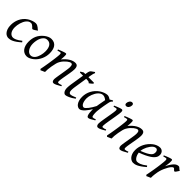

<svg xmlns="http://www.w3.org/2000/svg" viewBox="257 -1843 3055 3055"><g transform="rotate(45 1785.0 -315.5)"><path d="M397 -397.9Q386.7 -390.6 375.2 -382.3Q363.8 -374 353 -367.4Q342.3 -360.8 332.8 -356.4Q323.2 -352.1 316.9 -352.1Q311.5 -352.1 303.7 -360.4Q295.9 -368.7 285.4 -378.9Q274.9 -389.2 261.7 -397.5Q248.5 -405.8 232.9 -405.8Q210.4 -405.8 191.9 -395Q173.3 -384.3 158.2 -366.2Q143.1 -348.1 131.6 -324.5Q120.1 -300.8 112.5 -275.1Q105 -249.5 101.1 -223.6Q97.2 -197.8 97.2 -174.8Q97.2 -143.1 104.2 -117.7Q111.3 -92.3 124 -74.5Q136.7 -56.6 154.3 -46.9Q171.9 -37.1 192.9 -37.1Q201.7 -37.1 215.3 -40Q229 -43 246.8 -51Q264.6 -59.1 286.6 -72.8Q308.6 -86.4 335 -107.9Q338.9 -102.5 343.3 -97.2Q347.7 -91.8 350.1 -87.9Q312 -53.2 281.7 -32Q251.5 -10.7 226.8 0.7Q202.1 12.2 182.4 16.1Q162.6 20 145 20Q128.4 20 107.9 11.7Q87.4 3.4 69.1 -17.1Q50.8 -37.6 38.3 -71.8Q25.9 -106 25.9 -157.2Q25.9 -189.9 32.7 -224.9Q39.6 -259.8 54.9 -293.2Q70.3 -326.7 95 -356.9Q119.6 -387.2 155.8 -411.1Q169.4 -419.9 186 -428.2Q202.6 -436.5 220.5 -442.9Q238.3 -449.2 255.6 -453.1Q272.9 -457 288.1 -457Q309.6 -457 326.4 -448.7Q343.3 -440.4 356.4 -429.9Q369.6 -419.4 379.6 -409.9Q389.6 -400.4 397 -397.9Z M714.4 -246.1Q714.4 -320.8 687 -360.4Q659.7 -399.9 609.4 -399.9Q574.2 -399.9 550.3 -379.6Q526.4 -359.4 511.7 -328.6Q497.1 -297.9 490.7 -262Q484.4 -226.1 484.4 -194.8Q484.4 -162.1 492.4 -133.1Q500.5 -104 514.9 -82.3Q529.3 -60.5 548.6 -47.9Q567.9 -35.2 590.3 -35.2Q612.8 -35.2 630.6 -45.2Q648.4 -55.2 662.4 -72Q676.3 -88.9 686 -110.6Q695.8 -132.3 702.1 -155.8Q708.5 -179.2 711.4 -202.6Q714.4 -226.1 714.4 -246.1ZM784.2 -272.9Q784.2 -240.2 776.9 -206.8Q769.5 -173.3 755.4 -141.8Q741.2 -110.4 720.5 -81.8Q699.7 -53.2 672.4 -30.8Q659.7 -20.5 645.5 -11.2Q631.3 -2 616.7 5.1Q602.1 12.2 586.9 16.1Q571.8 20 557.1 20Q522.9 20 496.3 5.6Q469.7 -8.8 451.4 -33.9Q433.1 -59.1 423.6 -93.5Q414.1 -127.9 414.1 -168Q414.1 -203.1 419.9 -235.6Q425.8 -268.1 439 -298.3Q452.1 -328.6 474.1 -356.4Q496.1 -384.3 528.3 -410.2Q553.2 -429.7 583 -443.4Q612.8 -457 643.1 -457Q681.2 -457 708 -443.4Q734.9 -429.7 751.7 -405.3Q768.6 -380.9 776.4 -347.2Q784.2 -313.5 784.2 -272.9Z M1285.2 -35.2Q1240.7 -8.8 1209.7 5.6Q1178.7 20 1160.2 20Q1143.1 20 1133.5 4.6Q1124 -10.7 1124 -37.1Q1124 -45.9 1127.2 -68.6Q1130.4 -91.3 1135.3 -121.6Q1140.1 -151.9 1146 -186Q1151.9 -220.2 1156.7 -251Q1161.6 -281.7 1164.8 -306.2Q1168 -330.6 1168 -341.8Q1168 -378.9 1160.2 -393.6Q1152.3 -408.2 1130.9 -408.2Q1124.5 -408.2 1108.6 -400.4Q1092.8 -392.6 1072.8 -377Q1052.7 -361.3 1031 -337.9Q1009.3 -314.5 991.2 -283.2Q977.5 -259.8 969 -227.1Q960.4 -194.3 952.1 -147Q944.3 -103.5 942.1 -72.3Q939.9 -41 940.9 -12.2Q934.6 -8.8 925 -4.6Q915.5 -0.5 905.5 3.9Q895.5 8.3 886.2 12.5Q877 16.6 871.1 20L855 4.9Q861.8 -27.3 868.4 -64.9Q875 -102.5 881.1 -140.4Q887.2 -178.2 892.6 -215.1Q897.9 -252 901.9 -283Q905.8 -314 908 -337.4Q910.2 -360.8 910.2 -372.1Q910.2 -383.3 908.9 -389.9Q907.7 -396.5 905.5 -399.7Q903.3 -402.8 899.9 -403.8Q896.5 -404.8 892.1 -404.8Q887.7 -404.8 879.2 -402.8Q870.6 -400.9 861.8 -398.4Q851.6 -395.5 839.8 -392.1L833 -411.1Q853.5 -419.9 874.3 -428.2Q895 -436.5 913.1 -442.9Q931.2 -449.2 944.6 -453.1Q958 -457 963.9 -457Q970.7 -457 974.6 -454.8Q978.5 -452.6 980.2 -446.8Q981.9 -440.9 982.4 -430.2Q982.9 -419.4 982.9 -401.9Q982.9 -396.5 982.4 -387.2Q981.9 -377.9 981.2 -367.4Q980.5 -356.9 979.5 -346.9Q978.5 -336.9 978 -331.1Q1004.4 -364.3 1031.2 -388.2Q1058.1 -412.1 1084 -427.5Q1109.9 -442.9 1134 -450Q1158.2 -457 1180.2 -457Q1195.3 -457 1207.3 -452.6Q1219.2 -448.2 1227.1 -438.2Q1234.9 -428.2 1239 -411.9Q1243.2 -395.5 1243.2 -372.1Q1243.2 -355 1240 -329.6Q1236.8 -304.2 1231.9 -274.7Q1227.1 -245.1 1221.2 -213.9Q1215.3 -182.6 1210.4 -154.3Q1205.6 -126 1202.4 -102.8Q1199.2 -79.6 1199.2 -65.9Q1199.2 -49.3 1203.6 -43.2Q1208 -37.1 1216.8 -37.1Q1228 -37.1 1242.7 -41Q1257.3 -44.9 1277.8 -53.2Z M1587.4 -57.1Q1563.5 -38.6 1539.6 -24.2Q1515.6 -9.8 1494.1 0Q1472.7 9.8 1455.3 14.9Q1438 20 1427.2 20Q1415 20 1404.1 12.7Q1393.1 5.4 1384.5 -7.6Q1376 -20.5 1371.1 -38.6Q1366.2 -56.6 1366.2 -78.1Q1366.2 -87.4 1366.7 -96.7Q1367.2 -106 1367.9 -116Q1368.7 -126 1369.9 -137.2Q1371.1 -148.4 1373 -162.1L1410.6 -397.9H1340.3L1333 -413.1L1382.3 -441.9H1417.5L1420.4 -459Q1423.3 -479 1426.5 -492.2Q1429.7 -505.4 1433.8 -514.2Q1438 -522.9 1442.9 -528.6Q1447.8 -534.2 1454.1 -539.1L1503.4 -574.2L1517.1 -562Q1513.7 -557.6 1509.8 -546.4Q1506.3 -536.6 1501.7 -518.6Q1497.1 -500.5 1492.2 -470.2L1487.8 -441.9H1609.4L1619.1 -428.2Q1614.3 -421.4 1605.7 -413.3Q1597.2 -405.3 1587.9 -397.9Q1578.6 -390.6 1570.1 -384.5Q1561.5 -378.4 1557.1 -376Q1554.2 -382.8 1549.1 -387Q1543.9 -391.1 1535.2 -393.6Q1526.4 -396 1513.4 -397Q1500.5 -397.9 1482.4 -397.9H1481L1446.3 -173.8Q1444.8 -164.6 1443.6 -154.1Q1442.4 -143.6 1441.7 -134Q1440.9 -124.5 1440.7 -116.2Q1440.4 -107.9 1440.4 -103Q1440.4 -72.8 1451.4 -58.3Q1462.4 -43.9 1476.1 -43.9Q1493.2 -43.9 1517.8 -51.3Q1542.5 -58.6 1579.1 -75.2Z M1905.8 -210.4Q1909.2 -232.4 1913.3 -256.1Q1917.5 -279.8 1921.6 -301.8Q1925.8 -323.7 1929 -342Q1932.1 -360.4 1934.1 -371.1Q1926.8 -377 1918 -383.1Q1909.2 -389.2 1899.2 -394.3Q1889.2 -399.4 1878.2 -402.6Q1867.2 -405.8 1855.5 -405.8Q1833 -405.8 1813.2 -394.8Q1793.5 -383.8 1776.6 -365.7Q1759.8 -347.7 1746.3 -324.5Q1732.9 -301.3 1723.6 -276.6Q1714.4 -252 1709.2 -228Q1704.1 -204.1 1704.1 -185.1Q1704.1 -153.3 1709.5 -127.9Q1714.8 -102.5 1724.1 -84.5Q1733.4 -66.4 1746.1 -56.6Q1758.8 -46.9 1773.4 -46.9Q1785.2 -46.9 1802 -61.8Q1818.8 -76.7 1837.2 -100.3Q1855.5 -124 1873.5 -153.1Q1891.6 -182.1 1905.8 -210.4ZM2051.3 -33.2Q2008.8 -5.4 1982.7 7.3Q1956.5 20 1942.4 20Q1933.6 20 1925.5 13.9Q1917.5 7.8 1911.1 -9Q1904.8 -25.9 1901.1 -55.7Q1897.5 -85.4 1897.5 -132.8Q1884.8 -110.4 1866.5 -83.7Q1848.1 -57.1 1827.1 -33.9Q1806.2 -10.7 1783.9 4.6Q1761.7 20 1741.2 20Q1725.1 20 1706.8 10.7Q1688.5 1.5 1673.1 -18.8Q1657.7 -39.1 1647.5 -71Q1637.2 -103 1637.2 -148.9Q1637.2 -187.5 1646.2 -224.4Q1655.3 -261.2 1673.3 -294.9Q1691.4 -328.6 1717.5 -358.2Q1743.7 -387.7 1778.3 -411.1Q1791.5 -419.9 1807.4 -428.2Q1823.2 -436.5 1840.1 -442.9Q1856.9 -449.2 1873.5 -453.1Q1890.1 -457 1905.3 -457Q1915.5 -457 1925.3 -454.3Q1935.1 -451.7 1944.1 -447.3Q1953.1 -442.9 1961.4 -437.7Q1969.7 -432.6 1977.1 -427.7Q1988.3 -436 2001 -443.1Q2013.7 -450.2 2027.3 -457L2037.1 -439.9Q2028.8 -433.1 2023.4 -427.7Q2018.1 -422.4 2013.9 -415.3Q2009.8 -408.2 2006.8 -397.9Q2003.9 -387.7 2000.5 -371.1Q1993.2 -335.9 1986.6 -299.1Q1980 -262.2 1975.3 -229.5Q1970.7 -196.8 1968 -171.9Q1965.3 -147 1965.3 -136.2Q1965.3 -108.4 1967 -89.4Q1968.8 -70.3 1971.7 -58.8Q1974.6 -47.4 1979 -42.2Q1983.4 -37.1 1989.3 -37.1Q1999 -37.1 2012.5 -39.8Q2025.9 -42.5 2045.4 -50.8Z M2283.7 -35.2Q2260.7 -21.5 2242.4 -11.2Q2224.1 -1 2209 6.1Q2193.8 13.2 2181.6 16.6Q2169.4 20 2158.7 20Q2142.1 20 2132.3 4.6Q2122.6 -10.7 2122.6 -37.1Q2122.6 -51.8 2126.2 -78.9Q2129.9 -106 2135.3 -138.9Q2140.6 -171.9 2147 -207.8Q2153.3 -243.7 2158.7 -276.1Q2164.1 -308.6 2167.7 -333.7Q2171.4 -358.9 2171.4 -371.1Q2171.4 -382.3 2169.9 -388.9Q2168.5 -395.5 2166 -398.7Q2163.6 -401.9 2159.7 -402.8Q2155.8 -403.8 2151.4 -403.8Q2147.5 -403.8 2139.4 -402.1Q2131.3 -400.4 2123 -397.9Q2113.8 -395.5 2102.5 -392.1L2095.7 -410.2Q2116.2 -419.4 2136.5 -428Q2156.7 -436.5 2174.3 -442.9Q2191.9 -449.2 2205.1 -453.1Q2218.3 -457 2224.6 -457Q2238.3 -457 2243.9 -447.8Q2249.5 -438.5 2249.5 -416Q2249.5 -401.9 2245.8 -374.3Q2242.2 -346.7 2236.3 -312.5Q2230.5 -278.3 2224.1 -241Q2217.8 -203.6 2211.9 -169.4Q2206.1 -135.3 2202.4 -107.7Q2198.7 -80.1 2198.7 -65.9Q2198.7 -50.8 2201.9 -43.9Q2205.1 -37.1 2213.4 -37.1Q2228.5 -37.1 2242.4 -41Q2256.3 -44.9 2276.4 -53.2ZM2296.9 -616.2Q2296.9 -602.5 2292.7 -589.1Q2288.6 -575.7 2280.8 -564.7Q2272.9 -553.7 2261.7 -546.9Q2250.5 -540 2236.8 -540Q2221.7 -540 2213.4 -548.8Q2205.1 -557.6 2205.1 -574.2Q2205.1 -587.4 2209.5 -600.8Q2213.9 -614.3 2221.7 -625.5Q2229.5 -636.7 2240.5 -643.8Q2251.5 -650.9 2265.1 -650.9Q2280.3 -650.9 2288.6 -641.8Q2296.9 -632.8 2296.9 -616.2Z M2782.7 -35.2Q2738.3 -8.8 2707.3 5.6Q2676.3 20 2657.7 20Q2640.6 20 2631.1 4.6Q2621.6 -10.7 2621.6 -37.1Q2621.6 -45.9 2624.8 -68.6Q2627.9 -91.3 2632.8 -121.6Q2637.7 -151.9 2643.6 -186Q2649.4 -220.2 2654.3 -251Q2659.2 -281.7 2662.4 -306.2Q2665.5 -330.6 2665.5 -341.8Q2665.5 -378.9 2657.7 -393.6Q2649.9 -408.2 2628.4 -408.2Q2622.1 -408.2 2606.2 -400.4Q2590.3 -392.6 2570.3 -377Q2550.3 -361.3 2528.6 -337.9Q2506.8 -314.5 2488.8 -283.2Q2475.1 -259.8 2466.6 -227.1Q2458 -194.3 2449.7 -147Q2441.9 -103.5 2439.7 -72.3Q2437.5 -41 2438.5 -12.2Q2432.1 -8.8 2422.6 -4.6Q2413.1 -0.5 2403.1 3.9Q2393.1 8.3 2383.8 12.5Q2374.5 16.6 2368.7 20L2352.5 4.9Q2359.4 -27.3 2366 -64.9Q2372.6 -102.5 2378.7 -140.4Q2384.8 -178.2 2390.1 -215.1Q2395.5 -252 2399.4 -283Q2403.3 -314 2405.5 -337.4Q2407.7 -360.8 2407.7 -372.1Q2407.7 -383.3 2406.5 -389.9Q2405.3 -396.5 2403.1 -399.7Q2400.9 -402.8 2397.5 -403.8Q2394 -404.8 2389.6 -404.8Q2385.3 -404.8 2376.7 -402.8Q2368.2 -400.9 2359.4 -398.4Q2349.1 -395.5 2337.4 -392.1L2330.6 -411.1Q2351.1 -419.9 2371.8 -428.2Q2392.6 -436.5 2410.6 -442.9Q2428.7 -449.2 2442.1 -453.1Q2455.6 -457 2461.4 -457Q2468.3 -457 2472.2 -454.8Q2476.1 -452.6 2477.8 -446.8Q2479.5 -440.9 2480 -430.2Q2480.5 -419.4 2480.5 -401.9Q2480.5 -396.5 2480 -387.2Q2479.5 -377.9 2478.8 -367.4Q2478 -356.9 2477.1 -346.9Q2476.1 -336.9 2475.6 -331.1Q2502 -364.3 2528.8 -388.2Q2555.7 -412.1 2581.5 -427.5Q2607.4 -442.9 2631.6 -450Q2655.8 -457 2677.7 -457Q2692.9 -457 2704.8 -452.6Q2716.8 -448.2 2724.6 -438.2Q2732.4 -428.2 2736.6 -411.9Q2740.7 -395.5 2740.7 -372.1Q2740.7 -355 2737.5 -329.6Q2734.4 -304.2 2729.5 -274.7Q2724.6 -245.1 2718.8 -213.9Q2712.9 -182.6 2708 -154.3Q2703.1 -126 2700 -102.8Q2696.8 -79.6 2696.8 -65.9Q2696.8 -49.3 2701.2 -43.2Q2705.6 -37.1 2714.4 -37.1Q2725.6 -37.1 2740.2 -41Q2754.9 -44.9 2775.4 -53.2Z M2992.7 -381.8Q2976.6 -367.2 2961.2 -346.2Q2945.8 -325.2 2933.3 -300.8Q2920.9 -276.4 2912.6 -249.8Q2904.3 -223.1 2902.3 -197.3Q2966.3 -222.2 3003.7 -242.4Q3041 -262.7 3060.1 -280.8Q3079.1 -298.8 3084.5 -315.4Q3089.8 -332 3089.8 -349.1Q3089.8 -364.3 3085.9 -375.2Q3082 -386.2 3075.7 -392.8Q3069.3 -399.4 3061.3 -402.6Q3053.2 -405.8 3044.9 -405.8Q3037.1 -405.8 3022 -400.1Q3006.8 -394.5 2992.7 -381.8ZM3168 -371.1Q3168 -357.4 3164.8 -342.3Q3161.6 -327.1 3151.6 -311Q3141.6 -294.9 3123.8 -277.3Q3106 -259.8 3076.4 -241Q3046.9 -222.2 3004.4 -201.9Q2961.9 -181.6 2902.8 -159.7Q2905.8 -132.3 2914.3 -109.9Q2922.9 -87.4 2934.3 -71.3Q2945.8 -55.2 2959.2 -46.1Q2972.7 -37.1 2985.8 -37.1Q2996.1 -37.1 3010.7 -39.3Q3025.4 -41.5 3044.7 -48.8Q3064 -56.2 3088.1 -70.3Q3112.3 -84.5 3141.6 -107.9Q3147 -105 3151.1 -98.4Q3155.3 -91.8 3156.7 -87.9Q3116.7 -53.2 3085.9 -32Q3055.2 -10.7 3031 0.7Q3006.8 12.2 2987.5 16.1Q2968.3 20 2950.7 20Q2934.6 20 2914.1 11Q2893.6 2 2875.5 -17.8Q2857.4 -37.6 2845 -69.6Q2832.5 -101.6 2832.5 -147.9Q2832.5 -186 2841.8 -222.9Q2851.1 -259.8 2868.4 -293.7Q2885.7 -327.6 2911.1 -357.9Q2936.5 -388.2 2968.8 -413.1Q2980 -421.9 2994.1 -429.9Q3008.3 -438 3023.7 -444.1Q3039.1 -450.2 3054.9 -453.6Q3070.8 -457 3085.9 -457Q3106.9 -457 3122.3 -449.5Q3137.7 -441.9 3147.9 -429.7Q3158.2 -417.5 3163.1 -402.1Q3168 -386.7 3168 -371.1Z M3569.8 -415Q3564 -407.2 3556.9 -396Q3549.8 -384.8 3542.7 -374.3Q3535.6 -363.8 3529.3 -356.4Q3522.9 -349.1 3518.1 -349.1Q3508.8 -349.1 3502.2 -354.5Q3495.6 -359.9 3490 -366Q3484.4 -372.1 3478.8 -377.4Q3473.1 -382.8 3465.8 -382.8Q3453.1 -382.8 3436.3 -365.5Q3419.4 -348.1 3402.6 -320.1Q3385.7 -292 3370.4 -257.1Q3355 -222.2 3344.7 -187Q3339.4 -168.5 3335.2 -146.2Q3331.1 -124 3327.9 -100.6Q3324.7 -77.1 3323.2 -54.4Q3321.8 -31.7 3322.8 -12.2Q3316.4 -8.8 3306.9 -4.6Q3297.4 -0.5 3287.4 3.9Q3277.3 8.3 3268.1 12.5Q3258.8 16.6 3252.9 20L3236.8 4.9Q3244.1 -29.8 3251 -66.9Q3257.8 -104 3263.9 -140.9Q3270 -177.7 3275.1 -212.9Q3280.3 -248 3283.9 -278.3Q3287.6 -308.6 3289.8 -332.5Q3292 -356.4 3292 -371.1Q3292 -382.3 3290.3 -388.9Q3288.6 -395.5 3285.9 -398.7Q3283.2 -401.9 3279.5 -402.8Q3275.9 -403.8 3272 -403.8Q3267.1 -403.8 3258.8 -402.1Q3250.5 -400.4 3242.2 -397.9Q3232.4 -395.5 3221.7 -392.1L3214.8 -410.2Q3235.4 -419.4 3256.1 -428Q3276.9 -436.5 3294.9 -442.9Q3313 -449.2 3326.4 -453.1Q3339.8 -457 3345.7 -457Q3352.5 -457 3356.4 -454.6Q3360.4 -452.1 3362.1 -446Q3363.8 -439.9 3364.3 -429Q3364.7 -418 3364.7 -400.9Q3364.7 -395.5 3363.3 -382.8Q3361.8 -370.1 3359.9 -355.2Q3357.9 -340.3 3355.7 -325.7Q3353.5 -311 3352.1 -301.8Q3375.5 -350.1 3396.5 -380.4Q3417.5 -410.6 3436.3 -427.7Q3455.1 -444.8 3472.2 -450.9Q3489.3 -457 3504.9 -457Q3513.7 -457 3520.8 -452.1Q3527.8 -447.3 3535.2 -440.4Q3542.5 -433.6 3550.8 -426.5Q3559.1 -419.4 3569.8 -415Z"/></g></svg>

Font: Gentium Plus Cyr
Style: Italic
Weight: 400
Italic angle: -8°
Designer: J. Victor Gaultney, Annie Olsen, Iska Routamaa, Becca Hirsbrunner
Foundry: SIL International
Version: Version 5.000